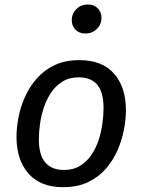

<svg xmlns="http://www.w3.org/2000/svg" viewBox="-20 -800 618 833"><path d="M253.9 12.1Q155.8 12.1 103.7 -46.9Q51.6 -106 51.6 -206Q51.6 -245.1 60.1 -290.2Q68.7 -335.2 88.2 -379.2Q107.7 -423.2 139.7 -459.7Q171.8 -496.2 217.3 -517.7Q262.9 -539.1 325 -539.1Q423.1 -539.1 474.7 -480.6Q526.3 -422.1 526.3 -321Q526.3 -282.9 517.8 -237.9Q509.3 -192.9 490.2 -148.9Q471.2 -104.9 439.7 -68.4Q408.1 -31.9 362.1 -9.9Q316 12.1 253.9 12.1ZM257.1 -62.6Q297.9 -62.6 327.3 -80.6Q356.7 -98.5 376.6 -128Q396.5 -157.4 407.9 -192.9Q419.4 -228.3 424.3 -264.7Q429.3 -301.1 429.3 -331Q429.3 -399.8 402 -432.1Q374.6 -464.5 321.9 -464.5Q281 -464.5 251.6 -446.5Q222.2 -428.5 202.3 -399.1Q182.4 -369.6 170.5 -334.2Q158.6 -298.8 153.6 -262.4Q148.6 -226 148.6 -196Q148.6 -127.3 176.5 -94.9Q204.3 -62.6 257.1 -62.6ZM350.8 -654.6Q323.6 -654.6 307.5 -671.2Q291.4 -687.8 291.4 -712Q291.4 -741.2 311.6 -760.8Q331.7 -780.5 360.9 -780.5Q388.1 -780.5 404.2 -763.9Q420.3 -747.3 420.3 -723.1Q420.3 -693.9 400.2 -674.3Q380 -654.6 350.8 -654.6Z"/></svg>

Font: Fira Sans Variable
Style: Italic
Weight: 397
Italic angle: -8°
Designer: Carrois Corporate & Edenspiekermann AG
Foundry: Carrois Corporate GbR & Edenspiekermann AG
Version: Version 4.202